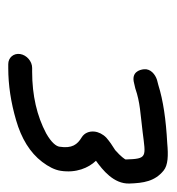

<svg xmlns="http://www.w3.org/2000/svg" viewBox="-2 -688 407 442"><g transform="rotate(90 201.0 -466.5)"><path d="M103.9 -310C101.5 -295 112 -282.5 127.1 -282.5H136.1C175 -282.5 215 -288.5 256.1 -300.5C298 -312.6 330.7 -332.3 352.2 -360.6C363.2 -375.1 370.5 -389.2 372.7 -403C378.3 -438.7 366 -467.3 349.6 -484.4C370.8 -499.8 403.2 -525.3 402 -561.4C400.9 -593.9 397 -620 372.1 -640.2C359.5 -650.4 337.6 -651.1 309.1 -648.5C254.9 -645.6 210.9 -639.2 175.2 -628L163.7 -625L163.3 -624.9C150.9 -620.9 137.5 -610.3 138.9 -595.1C139.9 -584.2 145.8 -565.4 171.1 -572.2L183.1 -575L183.7 -575.2C215.5 -586.2 240.4 -586.5 283.7 -591.9C341.1 -599 345.2 -603.5 346.6 -552.6C346.1 -551 340.3 -542 325.1 -528.7C314 -521.9 304.7 -515.4 297.1 -508.8L296.8 -508.6L296.5 -508.3C288.2 -500.3 283.4 -490.3 282.4 -480.8C281.2 -469.1 285.6 -457.7 295.8 -451.5C312.1 -441.7 321.8 -429.4 317.2 -400.3C316.1 -393 308.3 -382.1 286.4 -369.7C246.6 -348.6 199.2 -337.5 144.8 -337.5H135.8C120.7 -337.5 106.3 -325 103.9 -310Z"/></g></svg>

Font: MewTooHand
Style: BdWideIta
Weight: 400
Designer: Mew Too, Robert Jablonski
Version: Version 0.77